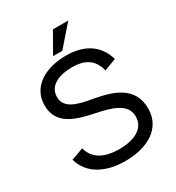

<svg xmlns="http://www.w3.org/2000/svg" viewBox="-213 -1027 1070 1170"><g transform="rotate(-30 322.0 -442.0)"><path d="M325 -758 449 -900H341L260 -758ZM324 16C479 16 603 -52 603 -193C603 -350 464 -389 340 -411C243 -428 156 -449 156 -530C156 -611 238 -642 325 -642C404 -642 471 -617 493 -523L578 -555C543 -674 448 -722 329 -722C187 -722 65 -656 65 -523C65 -385 193 -352 310 -328C415 -306 513 -279 513 -188C513 -100 425 -65 327 -65C238 -65 155 -94 133 -183L47 -152C81 -34 192 16 324 16Z"/></g></svg>

Font: Alpha Lyrae Medium
Style: Regular
Weight: 500
Designer: Nikolay Petroussenko, Plamen Motev
Foundry: Fontfabric LLC
Version: Version 1.000;hotconv 1.0.109;makeotfexe 2.5.65596